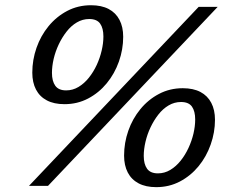

<svg xmlns="http://www.w3.org/2000/svg" viewBox="-20 -728 907 752"><path d="M93.5 0 758 -701H832.5L168 0ZM239 -374Q265 -374 287.5 -387.5Q310 -401 328 -423.5Q346 -446 358.8 -473.5Q371.5 -501 378.2 -530Q385 -559 385 -585Q385 -617.5 372.2 -635.5Q359.5 -653.5 329.5 -653.5Q303.5 -653.5 281 -640.2Q258.5 -627 240.8 -604.2Q223 -581.5 210 -554Q197 -526.5 190.2 -497.5Q183.5 -468.5 183.5 -442.5Q183.5 -410.5 196.5 -392.2Q209.5 -374 239 -374ZM336.5 -707.5Q377.5 -707.5 405.5 -692.8Q433.5 -678 448 -650.2Q462.5 -622.5 462.5 -584Q462.5 -534.5 445.8 -487Q429 -439.5 398.2 -402Q367.5 -364.5 325.2 -342.2Q283 -320 232.5 -320Q191.5 -320 163.5 -334.8Q135.5 -349.5 121 -377.2Q106.5 -405 106.5 -443.5Q106.5 -493.5 123 -540.8Q139.5 -588 170.2 -625.5Q201 -663 243.2 -685.2Q285.5 -707.5 336.5 -707.5ZM598.5 -49Q624.5 -49 647 -62.5Q669.5 -76 687.5 -98.5Q705.5 -121 718.2 -148.5Q731 -176 737.8 -205Q744.5 -234 744.5 -260Q744.5 -292.5 731.8 -310.5Q719 -328.5 689 -328.5Q663 -328.5 640.5 -315.2Q618 -302 600.2 -279.2Q582.5 -256.5 569.5 -229Q556.5 -201.5 549.8 -172.5Q543 -143.5 543 -117.5Q543 -85.5 556 -67.2Q569 -49 598.5 -49ZM696 -382.5Q737 -382.5 765 -367.8Q793 -353 807.5 -325.2Q822 -297.5 822 -259Q822 -209.5 805.2 -162Q788.5 -114.5 757.8 -77Q727 -39.5 684.8 -17.2Q642.5 5 592 5Q551 5 523 -9.8Q495 -24.5 480.5 -52.2Q466 -80 466 -118.5Q466 -168.5 482.5 -215.8Q499 -263 529.8 -300.5Q560.5 -338 602.8 -360.2Q645 -382.5 696 -382.5Z"/></svg>

Font: Newsreader 8pt
Style: Italic
Weight: 400
Italic angle: -17°
Version: Version 1.003